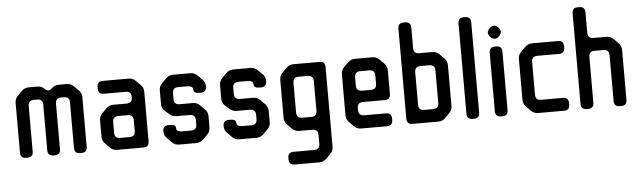

<svg xmlns="http://www.w3.org/2000/svg" viewBox="-54 -922 4508 1353"><g transform="rotate(-5 2200.0 -245.0)"><path d="M100 8H110Q150 8 150 -32V-354Q150 -394 190 -394H213Q253 -394 253 -354V-32Q253 8 293 8H303Q343 8 343 -32V-354Q343 -394 383 -394H402Q442 -394 442 -354V-32Q442 8 482 8H492Q532 8 532 -32V-383Q532 -412 512 -432L480 -464Q459 -485 431 -485H372Q344 -485 323 -464L321 -462Q310 -451 299 -451Q286 -451 273 -464Q252 -485 224 -485H161Q132 -485 112 -465L80 -433Q60 -413 60 -383V-32Q60 8 100 8Z M695 -12Q715 8 744 8H930Q970 8 970 -32V-383Q970 -412 950 -432L917 -465Q897 -485 868 -485H685Q645 -485 645 -445V-434Q645 -394 685 -394H839Q879 -394 879 -354V-351Q879 -311 839 -311H744Q715 -311 695 -291L663 -259Q642 -238 642 -210V-94Q642 -65 662 -45ZM733 -114V-189Q733 -229 773 -229H839Q879 -229 879 -189V-114Q879 -74 839 -74H773Q733 -74 733 -114Z M1133 -11Q1153 9 1182 9H1304Q1333 9 1353 -11L1386 -44Q1406 -64 1406 -93V-172Q1406 -201 1386 -221L1353 -254Q1333 -274 1304 -274H1211Q1171 -274 1171 -314V-355Q1171 -395 1211 -395H1275Q1315 -395 1315 -369Q1315 -342 1355 -342H1366Q1406 -342 1406 -382V-384Q1406 -413 1386 -433L1354 -465Q1334 -485 1304 -485H1182Q1153 -485 1133 -465L1101 -433Q1080 -412 1080 -384V-286Q1080 -255 1102 -237L1132 -211Q1144 -201 1155 -196.5Q1166 -192 1181 -192H1275Q1315 -192 1315 -152V-122Q1315 -82 1275 -82H1211Q1171 -82 1171 -108Q1171 -134 1131 -134H1120Q1080 -134 1080 -94V-93Q1080 -64 1100 -44Z M1559 -11Q1579 9 1608 9H1730Q1759 9 1779 -11L1812 -44Q1832 -64 1832 -93V-172Q1832 -201 1812 -221L1779 -254Q1759 -274 1730 -274H1637Q1597 -274 1597 -314V-355Q1597 -395 1637 -395H1701Q1741 -395 1741 -369Q1741 -342 1781 -342H1792Q1832 -342 1832 -382V-384Q1832 -413 1812 -433L1780 -465Q1760 -485 1730 -485H1608Q1579 -485 1559 -465L1527 -433Q1506 -412 1506 -384V-286Q1506 -255 1528 -237L1558 -211Q1570 -201 1581 -196.5Q1592 -192 1607 -192H1701Q1741 -192 1741 -152V-122Q1741 -82 1701 -82H1637Q1597 -82 1597 -108Q1597 -134 1557 -134H1546Q1506 -134 1506 -94V-93Q1506 -64 1526 -44Z M1941 180Q1941 220 1981 220H2156Q2185 220 2205 200L2237 168Q2258 147 2258 119V-445Q2258 -485 2218 -485H2034Q2005 -485 1985 -465L1952 -432Q1932 -412 1932 -383V-114Q1932 -85 1952 -65L1984 -33Q2004 -13 2034 -13H2127Q2167 -13 2167 27V90Q2167 130 2127 130H1981Q1941 130 1941 170ZM2023 -144V-354Q2023 -394 2063 -394H2127Q2167 -394 2167 -354V-144Q2167 -104 2127 -104H2063Q2023 -104 2023 -144Z M2420 -13Q2441 8 2469 8H2653Q2693 8 2693 -32V-43Q2693 -83 2653 -83H2499Q2459 -83 2459 -123V-137Q2459 -177 2499 -177H2653Q2693 -177 2693 -217V-384Q2693 -413 2673 -433L2641 -465Q2621 -485 2592 -485H2469Q2440 -485 2420 -465L2388 -433Q2368 -413 2368 -384V-94Q2368 -65 2388 -45ZM2459 -297V-355Q2459 -395 2499 -395H2562Q2602 -395 2602 -355V-297Q2602 -257 2562 -257H2499Q2459 -257 2459 -297Z M2833 7H3016Q3045 7 3065 -13L3098 -46Q3118 -66 3118 -95V-383Q3118 -412 3098 -432L3065 -465Q3045 -485 3016 -485H2924Q2884 -485 2884 -525V-670Q2884 -710 2844 -710H2833Q2793 -710 2793 -670V-33Q2793 7 2833 7ZM2884 -124V-354Q2884 -394 2924 -394H2987Q3027 -394 3027 -354V-124Q3027 -84 2987 -84H2924Q2884 -84 2884 -124Z M3258 9H3268Q3308 9 3308 -31V-670Q3308 -710 3268 -710H3258Q3218 -710 3218 -670V-31Q3218 9 3258 9Z M3433 -555Q3448 -540 3464 -540Q3480 -540 3495 -555Q3510 -570 3510 -586Q3510 -602 3495 -617Q3480 -632 3464 -632Q3448 -632 3433 -617Q3418 -602 3418 -586Q3418 -570 3433 -555ZM3459 9H3469Q3509 9 3509 -31V-445Q3509 -485 3469 -485H3459Q3419 -485 3419 -445V-31Q3419 9 3459 9Z M3673 -12Q3693 8 3722 8H3905Q3945 8 3945 -32V-43Q3945 -83 3905 -83H3751Q3711 -83 3711 -123V-354Q3711 -394 3751 -394H3905Q3945 -394 3945 -434V-445Q3945 -485 3905 -485H3722Q3693 -485 3673 -465L3640 -432Q3620 -412 3620 -383V-94Q3620 -65 3640 -45Z M4065 10H4076Q4116 10 4116 -30V-354Q4116 -394 4156 -394H4219Q4259 -394 4259 -354V-30Q4259 10 4299 10H4310Q4350 10 4350 -30V-383Q4350 -412 4330 -432L4297 -465Q4277 -485 4248 -485H4156Q4116 -485 4116 -525V-670Q4116 -710 4076 -710H4065Q4025 -710 4025 -670V-30Q4025 10 4065 10Z"/></g></svg>

Font: WDXL Lubrifont TC
Style: Regular
Weight: 400
Designer: [WDXL Lubrifont] Copyright 2020-2022 (c) NightFurySL2001, Skr-ZERO; [ZCOOL QingKe HuangYou] Copyright 2018-2022 (c) The 
Version: Version 2.001;hotconv 1.1.1;makeotfexe 2.6.0